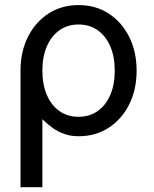

<svg xmlns="http://www.w3.org/2000/svg" viewBox="-20 -538 618 772"><path d="M62.5 -253.9V214.8H150.4V-58.6Q171.4 -38.1 193.1 -22.7Q214.8 -7.3 240.2 1.2Q265.6 9.8 295.9 9.8Q364.7 9.8 417.2 -24.4Q469.7 -58.6 499.5 -118.2Q529.3 -177.7 529.3 -253.9Q529.3 -330.1 499.5 -389.6Q469.7 -449.2 417.2 -483.4Q364.7 -517.6 295.9 -517.6Q227.5 -517.6 174.8 -483.4Q122.1 -449.2 92.3 -389.6Q62.5 -330.1 62.5 -253.9ZM150.4 -253.9Q150.4 -310.1 168.5 -351.8Q186.5 -393.6 219.2 -416.5Q252 -439.5 295.9 -439.5Q339.8 -439.5 372.6 -416.5Q405.3 -393.6 423.3 -351.8Q441.4 -310.1 441.4 -253.9Q441.4 -197.8 423.3 -156Q405.3 -114.3 372.6 -91.3Q339.8 -68.4 295.9 -68.4Q252 -68.4 219.2 -91.3Q186.5 -114.3 168.5 -156Q150.4 -197.8 150.4 -253.9Z"/></svg>

Font: Giphurs SC
Style: Regular
Weight: 400
Version: Version 0.920